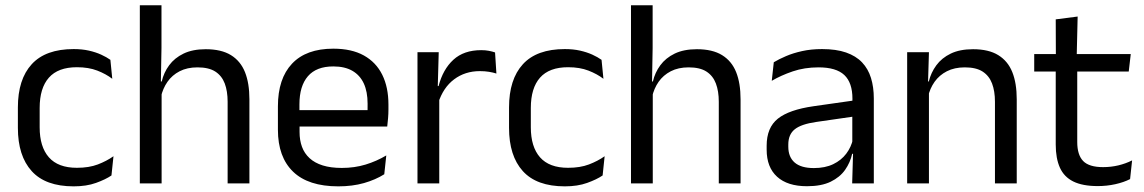

<svg xmlns="http://www.w3.org/2000/svg" viewBox="-20 -682 4254 714"><path d="M254 11Q149 11 97.8 -45.8Q46.5 -102.5 46.5 -206.5V-282.5Q46.5 -387 98 -443.2Q149.5 -499.5 254 -499.5Q285 -499.5 310.5 -493.8Q336 -488 356.2 -478.8Q376.5 -469.5 390.5 -459.5L397.5 -389Q374 -407 341.8 -419.5Q309.5 -432 266 -432Q196 -432 161.8 -393.2Q127.5 -354.5 127.5 -280.5V-208.5Q127.5 -136 161.8 -97Q196 -58 266 -58Q311 -58 343.8 -70.5Q376.5 -83 402 -101L394.5 -29.5Q372.5 -14.5 337 -1.8Q301.5 11 254 11Z M826.5 0V-303.5Q826.5 -343 815.8 -371.5Q805 -400 780.8 -415.8Q756.5 -431.5 714.5 -431.5Q676 -431.5 648 -417Q620 -402.5 602.8 -377.8Q585.5 -353 578.5 -321.5L560.5 -379H581.5Q589 -412 609 -439.2Q629 -466.5 662.8 -482.8Q696.5 -499 745 -499Q803 -499 838.8 -477Q874.5 -455 891 -413.8Q907.5 -372.5 907.5 -312.5V0ZM500 0V-662.5H580.5V-503.5L578 -363.5L581 -357V0Z M1238 11Q1126.5 11 1070 -43.5Q1013.5 -98 1013.5 -199.5V-286.5Q1013.5 -389.5 1066 -445.2Q1118.5 -501 1219.5 -501Q1287.5 -501 1333 -475.8Q1378.5 -450.5 1401.5 -404Q1424.5 -357.5 1424.5 -293V-275Q1424.5 -259 1423.2 -243Q1422 -227 1420 -211.5H1345.5Q1346.5 -235.5 1346.8 -257Q1347 -278.5 1347 -296.5Q1347 -341 1332.8 -371.8Q1318.5 -402.5 1290.2 -418.8Q1262 -435 1219.5 -435Q1156.5 -435 1125 -398.5Q1093.5 -362 1093.5 -294V-247.5L1094 -237.5V-191Q1094 -160.5 1103 -136Q1112 -111.5 1131.2 -93.8Q1150.5 -76 1180.2 -66.8Q1210 -57.5 1251 -57.5Q1298.5 -57.5 1339.5 -70Q1380.5 -82.5 1416.5 -104L1409 -34Q1376.5 -13.5 1333.5 -1.2Q1290.5 11 1238 11ZM1056 -211.5V-272.5H1403V-211.5Z M1609.5 -298.5 1591 -361 1611 -362Q1627 -424 1666 -459.8Q1705 -495.5 1769.5 -495.5Q1785.5 -495.5 1798.2 -493Q1811 -490.5 1821 -487L1826 -408.5Q1813.5 -412.5 1798.2 -415Q1783 -417.5 1764.5 -417.5Q1709.5 -417.5 1668.8 -387Q1628 -356.5 1609.5 -298.5ZM1532.5 0V-488H1611.5L1607.5 -344L1613.5 -338V0Z M2080.5 11Q1975.5 11 1924.2 -45.8Q1873 -102.5 1873 -206.5V-282.5Q1873 -387 1924.5 -443.2Q1976 -499.5 2080.5 -499.5Q2111.5 -499.5 2137 -493.8Q2162.5 -488 2182.8 -478.8Q2203 -469.5 2217 -459.5L2224 -389Q2200.5 -407 2168.2 -419.5Q2136 -432 2092.5 -432Q2022.5 -432 1988.2 -393.2Q1954 -354.5 1954 -280.5V-208.5Q1954 -136 1988.2 -97Q2022.5 -58 2092.5 -58Q2137.5 -58 2170.2 -70.5Q2203 -83 2228.5 -101L2221 -29.5Q2199 -14.5 2163.5 -1.8Q2128 11 2080.5 11Z M2653 0V-303.5Q2653 -343 2642.2 -371.5Q2631.5 -400 2607.2 -415.8Q2583 -431.5 2541 -431.5Q2502.5 -431.5 2474.5 -417Q2446.5 -402.5 2429.2 -377.8Q2412 -353 2405 -321.5L2387 -379H2408Q2415.5 -412 2435.5 -439.2Q2455.5 -466.5 2489.2 -482.8Q2523 -499 2571.5 -499Q2629.5 -499 2665.2 -477Q2701 -455 2717.5 -413.8Q2734 -372.5 2734 -312.5V0ZM2326.5 0V-662.5H2407V-503.5L2404.5 -363.5L2407.5 -357V0Z M3149 0 3152.5 -118.5 3149.5 -131V-286.5L3150 -315Q3150 -374.5 3119.8 -403Q3089.5 -431.5 3024 -431.5Q2971.5 -431.5 2927.8 -416.5Q2884 -401.5 2850 -381.5L2857.5 -450.5Q2876.5 -462 2902.8 -473.2Q2929 -484.5 2962.8 -492Q2996.5 -499.5 3037 -499.5Q3089.5 -499.5 3126.2 -486.8Q3163 -474 3185.8 -450Q3208.5 -426 3219 -392Q3229.5 -358 3229.5 -316V0ZM2981 10.5Q2908.5 10.5 2869.8 -24.8Q2831 -60 2831 -125.5V-140Q2831 -207.5 2872.8 -240.8Q2914.5 -274 3005.5 -287L3160 -309L3164.5 -250L3015.5 -228.5Q2959.5 -220.5 2935.5 -201.2Q2911.5 -182 2911.5 -144.5V-136.5Q2911.5 -98 2935.2 -77.5Q2959 -57 3006.5 -57Q3048.5 -57 3078.5 -71.5Q3108.5 -86 3127 -110.5Q3145.5 -135 3152 -165L3164.5 -110H3149Q3142 -78 3122.8 -50.5Q3103.5 -23 3069 -6.2Q3034.5 10.5 2981 10.5Z M3680 0V-303.5Q3680 -343 3669.2 -371.5Q3658.5 -400 3634.2 -415.8Q3610 -431.5 3568 -431.5Q3529.5 -431.5 3501.2 -417Q3473 -402.5 3455.5 -377.8Q3438 -353 3431 -321.5L3416.5 -379H3434Q3442 -412 3462 -439.2Q3482 -466.5 3515.8 -482.8Q3549.5 -499 3598.5 -499Q3656.5 -499 3692.2 -477Q3728 -455 3744.5 -413.8Q3761 -372.5 3761 -312.5V0ZM3353.5 0V-488H3434.5L3431 -371L3434.5 -366.5V0Z M4062.5 10Q4006 10 3971.5 -7Q3937 -24 3921.5 -58.5Q3906 -93 3906 -144.5V-452.5H3986V-154Q3986 -106 4008 -83.2Q4030 -60.5 4082 -60.5Q4111.5 -60.5 4138.8 -67Q4166 -73.5 4190 -85.5L4182.5 -16Q4159 -4 4127.5 3Q4096 10 4062.5 10ZM3826 -416V-481H4185L4177.5 -416ZM3906.5 -473 3906 -610 3987.5 -620.5 3984 -473Z"/></svg>

Font: Anek Telugu Medium
Style: Regular
Weight: 400
Version: Version 1.003